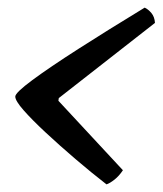

<svg xmlns="http://www.w3.org/2000/svg" viewBox="-20 -529 426 503"><path d="M259 -46Q219 -77 177.5 -112.5Q136 -148 100 -181.5Q64 -215 42 -240Q20 -265 20 -276Q20 -286 64.5 -319Q109 -352 185.5 -401Q262 -450 359 -509Q368 -505 376.5 -495Q385 -485 386 -469L134 -272L133 -265L302 -83Q292 -68 280 -58.5Q268 -49 259 -46Z"/></svg>

Font: Texturina 72pt 72pt SemiBold
Style: Italic
Weight: 600
Italic angle: -11°
Designer: Guillermo Torres Carreño
Foundry: Omnibus-Type
Version: Version 1.002; ttfautohint (v1.8.3)